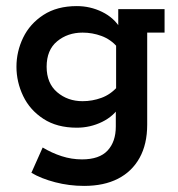

<svg xmlns="http://www.w3.org/2000/svg" viewBox="-20 -429 583 630"><path d="M256 181Q207 181 161 169Q115 157 83 138L120 55Q150 73 182.5 83.5Q215 94 249 94Q306 94 333 65Q360 36 360 -14V-70L375 -83Q354 -48 315 -29Q276 -10 232 -10Q167 -10 122.5 -39Q78 -68 56 -114Q34 -160 34 -210Q34 -260 56 -305.5Q78 -351 122.5 -380Q167 -409 232 -409Q276 -409 315 -390Q354 -371 375 -336L368 -331V-399H520V-322H463V-20Q463 44 438 89Q413 134 367 157.5Q321 181 256 181ZM251 -97Q283 -97 313 -108Q343 -119 366 -145L361 -109V-308L366 -274Q343 -300 313 -311Q283 -322 251 -322Q202 -322 167.5 -293.5Q133 -265 133 -210Q133 -156 167.5 -126.5Q202 -97 251 -97Z"/></svg>

Font: Rokkitt SemiBold
Style: Regular
Weight: 600
Designer: Vernon Adams
Foundry: Vernon Adams
Version: Version 3.103